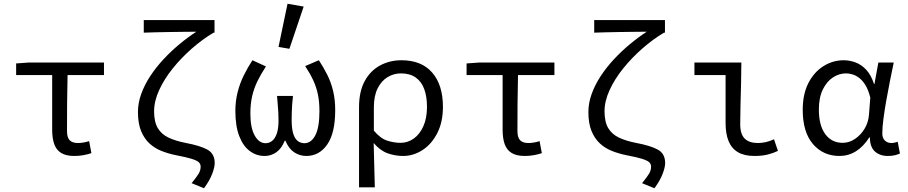

<svg xmlns="http://www.w3.org/2000/svg" viewBox="-20 -819 4840 1023"><path d="M376 12Q332 12 306 -4Q280 -20 269 -51Q258 -82 258 -127V-419H66V-481L136 -486H534V-419H340Q338 -341 337.5 -265.5Q337 -190 337 -121Q337 -86 351.5 -71.5Q366 -57 395 -57Q409 -57 424 -59.5Q439 -62 455 -67L467 -3Q450 3 426 7.5Q402 12 376 12Z M1067 184 1001 157Q1027 125 1038 107Q1049 89 1049 69Q1049 54 1038 44.5Q1027 35 998.5 26.5Q970 18 918 8Q878 0 841 -14.5Q804 -29 776 -55Q748 -81 731.5 -121.5Q715 -162 715 -222Q715 -270 732.5 -318.5Q750 -367 780.5 -413.5Q811 -460 851 -503Q891 -546 935.5 -583Q980 -620 1026 -650Q1001 -650 965 -649.5Q929 -649 889 -648.5Q849 -648 811.5 -647Q774 -646 746 -645V-712H1123V-645H1118Q1059 -610 1002.5 -560.5Q946 -511 900.5 -454.5Q855 -398 828 -339Q801 -280 801 -226Q801 -169 821 -136Q841 -103 878.5 -85.5Q916 -68 967 -58Q1047 -43 1085.5 -21.5Q1124 0 1124 50Q1124 72 1110.5 107.5Q1097 143 1067 184Z M1390 12Q1346 12 1310.5 -14.5Q1275 -41 1254.5 -94.5Q1234 -148 1234 -229Q1234 -280 1246 -327.5Q1258 -375 1279 -417.5Q1300 -460 1325 -498L1397 -465Q1370 -424 1351.5 -386Q1333 -348 1323.5 -306.5Q1314 -265 1314 -214Q1314 -138 1337 -97Q1360 -56 1395 -56Q1414 -56 1429.5 -68Q1445 -80 1454.5 -106.5Q1464 -133 1464 -178Q1464 -198 1463 -218Q1462 -238 1460 -260Q1458 -282 1456 -308H1541Q1538 -282 1536.5 -260Q1535 -238 1534.5 -218Q1534 -198 1534 -178Q1534 -132 1543 -105Q1552 -78 1567.5 -67Q1583 -56 1602 -56Q1638 -56 1660 -98Q1682 -140 1682 -227Q1682 -276 1674 -315Q1666 -354 1649.5 -390Q1633 -426 1606 -467L1679 -498Q1704 -460 1724 -420Q1744 -380 1755 -334Q1766 -288 1766 -232Q1766 -110 1723.5 -49Q1681 12 1612 12Q1577 12 1547.5 -7.5Q1518 -27 1501 -69H1497Q1480 -27 1452 -7.5Q1424 12 1390 12ZM1522 -559 1464 -569 1512 -799 1598 -784Z M1893 179V-248Q1893 -332 1923.5 -387.5Q1954 -443 2005.5 -470.5Q2057 -498 2119 -498Q2226 -498 2283 -432Q2340 -366 2340 -250Q2340 -168 2309.5 -109Q2279 -50 2230.5 -19Q2182 12 2128 12Q2086 12 2046 -2Q2006 -16 1971 -57Q1972 -14 1973 23.5Q1974 61 1975 98.5Q1976 136 1977 179ZM2114 -58Q2153 -58 2185 -81Q2217 -104 2236 -147Q2255 -190 2255 -250Q2255 -304 2240.5 -344Q2226 -384 2195 -406Q2164 -428 2116 -428Q2078 -428 2045 -408Q2012 -388 1992 -348Q1972 -308 1972 -247V-123Q2007 -81 2043.5 -69.5Q2080 -58 2114 -58Z M2776 12Q2732 12 2706 -4Q2680 -20 2669 -51Q2658 -82 2658 -127V-419H2466V-481L2536 -486H2934V-419H2740Q2738 -341 2737.5 -265.5Q2737 -190 2737 -121Q2737 -86 2751.5 -71.5Q2766 -57 2795 -57Q2809 -57 2824 -59.5Q2839 -62 2855 -67L2867 -3Q2850 3 2826 7.5Q2802 12 2776 12Z M3467 184 3401 157Q3427 125 3438 107Q3449 89 3449 69Q3449 54 3438 44.5Q3427 35 3398.5 26.5Q3370 18 3318 8Q3278 0 3241 -14.5Q3204 -29 3176 -55Q3148 -81 3131.5 -121.5Q3115 -162 3115 -222Q3115 -270 3132.5 -318.5Q3150 -367 3180.5 -413.5Q3211 -460 3251 -503Q3291 -546 3335.5 -583Q3380 -620 3426 -650Q3401 -650 3365 -649.5Q3329 -649 3289 -648.5Q3249 -648 3211.5 -647Q3174 -646 3146 -645V-712H3523V-645H3518Q3459 -610 3402.5 -560.5Q3346 -511 3300.5 -454.5Q3255 -398 3228 -339Q3201 -280 3201 -226Q3201 -169 3221 -136Q3241 -103 3278.5 -85.5Q3316 -68 3367 -58Q3447 -43 3485.5 -21.5Q3524 0 3524 50Q3524 72 3510.5 107.5Q3497 143 3467 184Z M4000 12Q3946 12 3912 -8Q3878 -28 3862 -67Q3846 -106 3846 -163V-419H3680V-486H3930Q3930 -432 3928.5 -374Q3927 -316 3925.5 -260.5Q3924 -205 3924 -157Q3924 -104 3948 -80.5Q3972 -57 4018 -57Q4037 -57 4059 -61.5Q4081 -66 4104 -77L4125 -15Q4100 -3 4070 4.5Q4040 12 4000 12Z M4453 12Q4366 12 4311.5 -51.5Q4257 -115 4257 -234Q4257 -318 4287.5 -377Q4318 -436 4368 -467Q4418 -498 4475 -498Q4508 -498 4539.5 -486Q4571 -474 4596.5 -446Q4622 -418 4637 -371H4639L4660 -486H4742Q4732 -438 4721.5 -386Q4711 -334 4702 -282.5Q4693 -231 4687 -185.5Q4681 -140 4681 -107Q4681 -83 4695 -70Q4709 -57 4729 -57Q4737 -57 4746.5 -59Q4756 -61 4763 -64L4775 -1Q4764 4 4748.5 8Q4733 12 4711 12Q4668 12 4641.5 -12Q4615 -36 4615 -87H4612Q4548 12 4453 12ZM4470 -58Q4504 -58 4535 -78.5Q4566 -99 4586.5 -133Q4607 -167 4610 -208L4617 -299Q4607 -339 4592 -364Q4577 -389 4559 -403Q4541 -417 4522.5 -422.5Q4504 -428 4488 -428Q4451 -428 4418 -406.5Q4385 -385 4364 -342Q4343 -299 4343 -235Q4343 -151 4377 -104.5Q4411 -58 4470 -58Z"/></svg>

Font: Source Code Variable
Style: Regular
Weight: 400
Monospace: yes
Designer: Paul D. Hunt, Teo Tuominen
Foundry: Adobe Systems Incorporated
Version: Version 1.010;hotconv 1.0.106;makeotfexe 2.5.65593